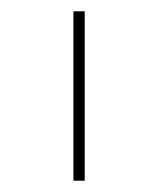

<svg xmlns="http://www.w3.org/2000/svg" viewBox="-20 -790 280 340"><path d="M110 -470V-770H130V-470Z"/></svg>

Font: M PLUS 2 Thin Thin
Style: Regular
Weight: 250
Version: Version 1.001